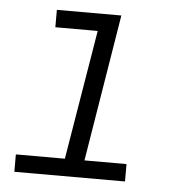

<svg xmlns="http://www.w3.org/2000/svg" viewBox="-43 -562 587 605"><g transform="rotate(5 250.0 -260.0)"><path d="M24 0V-55H179L247 -465H113V-520H317L241 -55H374V0Z"/></g></svg>

Font: Iosevka SS04 Light
Style: Italic
Weight: 300
Italic angle: -9°
Monospace: yes
Designer: Belleve Invis
Foundry: Belleve Invis
Version: Version 19.0.0; ttfautohint (v1.8.4)